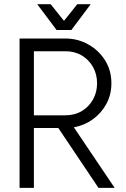

<svg xmlns="http://www.w3.org/2000/svg" viewBox="-20 -909 611 929"><path d="M74.7 0V-722.7H295.9Q356 -722.7 406.7 -694.3Q457.5 -666 488.3 -617.2Q519 -568.4 519 -505.9Q519 -451.2 494.6 -406.2Q470.2 -361.3 429.2 -331.8Q388.2 -302.2 337.4 -293L534.7 0H456.5L262.2 -289.6H144V0ZM144 -661.1V-351.1H295.9Q341.3 -351.1 376 -371.8Q410.6 -392.6 430.2 -427.7Q449.7 -462.9 449.7 -505.9Q449.7 -549.3 430.2 -584.5Q410.6 -619.6 376 -640.4Q341.3 -661.1 295.9 -661.1ZM225.1 -888.7 289.6 -808.1 354 -888.7H418.9L325.2 -763.7H253.9L160.2 -888.7Z"/></svg>

Font: Giphurs Light
Style: Regular
Weight: 300
Version: Version 0.920; ttfautohint (v1.8.4.7-5d5b)